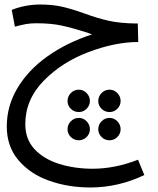

<svg xmlns="http://www.w3.org/2000/svg" viewBox="-20 -436 699 850"><path d="M619 339Q503 394 380 394Q282 394 197.5 364Q113 334 61.5 273Q10 212 10 124Q10 33 57.5 -46.5Q105 -126 190 -186.5Q275 -247 388 -284Q383 -285 365 -292Q302 -312 254.5 -322.5Q207 -333 141 -333Q115 -333 95.5 -329.5Q76 -326 46 -318L32 -392Q58 -403 91 -409.5Q124 -416 156 -416Q212 -416 254 -406.5Q296 -397 352 -377Q412 -355 461.5 -344Q511 -333 581 -332H590L592 -250Q490 -250 372 -205.5Q254 -161 173 -78Q92 5 92 114Q92 181 133.5 225Q175 269 243 290Q311 311 390 311Q489 311 591 271ZM279 11Q279 -9 293.5 -24Q308 -39 329 -39Q349 -39 363.5 -24Q378 -9 378 11Q378 31 363.5 45.5Q349 60 329 60Q308 60 293.5 45.5Q279 31 279 11ZM415 11Q415 -9 429.5 -24Q444 -39 465 -39Q485 -39 499.5 -24Q514 -9 514 11Q514 31 499.5 45.5Q485 60 465 60Q444 60 429.5 45.5Q415 31 415 11ZM279 136Q279 116 293.5 101Q308 86 329 86Q349 86 363.5 101Q378 116 378 136Q378 156 363.5 170.5Q349 185 329 185Q308 185 293.5 170.5Q279 156 279 136ZM415 136Q415 116 429.5 101Q444 86 465 86Q485 86 499.5 101Q514 116 514 136Q514 156 499.5 170.5Q485 185 465 185Q444 185 429.5 170.5Q415 156 415 136Z"/></svg>

Font: Noto Sans Arabic
Style: Regular
Weight: 400
Designer: Nadine Chahine
Foundry: Monotype Imaging Inc.
Version: Version 1.001